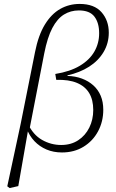

<svg xmlns="http://www.w3.org/2000/svg" viewBox="-20 -763 591 976"><path d="M29 193 17 184 85 -133 158 -498Q175 -584 208 -638Q241 -692 286 -717.5Q331 -743 385 -743Q459 -743 496 -701Q533 -659 533 -597Q533 -543 506.5 -498.5Q480 -454 433 -424Q386 -394 323 -380V-377Q363 -376 396.5 -363.5Q430 -351 454.5 -329Q479 -307 492 -276Q505 -245 505 -205Q505 -145 478.5 -95.5Q452 -46 404.5 -17Q357 12 295 12Q252 12 216.5 -3Q181 -18 155 -45.5Q129 -73 115 -111L122 -134Q148 -78 193.5 -52Q239 -26 291 -26Q341 -26 377.5 -50Q414 -74 434 -114.5Q454 -155 454 -204Q454 -255 433.5 -289.5Q413 -324 371.5 -341.5Q330 -359 266 -357L261 -387Q336 -399 385.5 -428.5Q435 -458 459.5 -500.5Q484 -543 484 -594Q484 -647 460 -678.5Q436 -710 381 -710Q339 -710 305 -689Q271 -668 246 -620.5Q221 -573 205 -492L129 -101L122 -97L73 183Z"/></svg>

Font: Source Serif 4 Light
Style: Italic
Weight: 300
Italic angle: -12°
Designer: Frank Grießhammer
Foundry: Adobe Systems Incorporated
Version: Version 4.004;hotconv 1.0.116;makeotfexe 2.5.65601